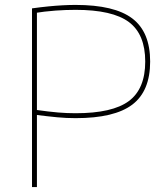

<svg xmlns="http://www.w3.org/2000/svg" viewBox="-20 -760 663 780"><path d="M110 -726Q146 -731 176.5 -734Q207 -737 234.5 -738.5Q262 -740 287 -740Q445 -740 517.5 -685Q590 -630 590 -510Q590 -390 517.5 -335Q445 -280 287 -280Q250 -280 213 -283.5Q176 -287 120 -294L123 -314Q180 -306 216 -303Q252 -300 287 -300Q437 -300 503.5 -349.5Q570 -399 570 -510Q570 -621 503.5 -670.5Q437 -720 287 -720Q248 -720 205.5 -717Q163 -714 113 -706L130 -716V0H110Z"/></svg>

Font: M PLUS 2 Thin Thin
Style: Regular
Weight: 250
Version: Version 1.001